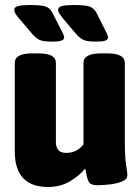

<svg xmlns="http://www.w3.org/2000/svg" viewBox="-20 -738 560 766"><path d="M172 8Q39 8 39 -134V-487Q39 -525 108 -525H134Q203 -525 203 -487V-172Q203 -151 212.5 -139.5Q222 -128 245 -128Q286 -128 313 -162V-487Q313 -525 383 -525H408Q478 -525 478 -487V-173Q478 -127 480.5 -102Q483 -77 485.5 -63.5Q488 -50 488 -39Q488 -22 466 -13.5Q444 -5 416 -2Q388 1 369 1Q342 1 334.5 -12Q327 -25 320 -66Q296 -36 258 -14Q220 8 172 8ZM363 -572Q330 -572 315 -578Q300 -584 284 -602L235 -660Q225 -672 218.5 -681.5Q212 -691 212 -699Q212 -710 227.5 -714Q243 -718 273 -718Q322 -718 338.5 -711.5Q355 -705 365 -687L401 -615Q411 -596 411 -589Q411 -580 400.5 -576Q390 -572 363 -572ZM188 -572Q154 -572 139.5 -578Q125 -584 109 -602L60 -660Q49 -672 43 -681.5Q37 -691 37 -699Q37 -710 52.5 -714Q68 -718 98 -718Q147 -718 163.5 -711.5Q180 -705 189 -687L226 -615Q236 -596 236 -589Q236 -580 225 -576Q214 -572 188 -572Z"/></svg>

Font: Asap Semi Condensed ExtraBold
Style: Regular
Weight: 800
Width: 4
Designer: Pablo Cosgaya
Foundry: Omnibus-Type
Version: Version 3.001; ttfautohint (v1.8.4.7-5d5b)